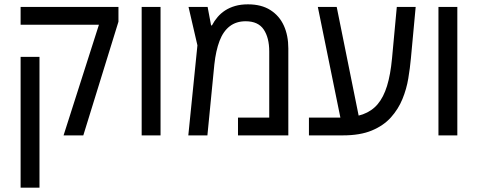

<svg xmlns="http://www.w3.org/2000/svg" viewBox="-20 -624 2206 885"><path d="M273 0 436 -510H75V-592H526V-524L364 0ZM75 241V-362H162V241Z M633 0V-592H720V0Z M1123 -604Q1185 -604 1226.5 -577.5Q1268 -551 1288.5 -505.5Q1309 -460 1309 -401V0H1077V-82H1221V-387Q1221 -450 1195.5 -488Q1170 -526 1112 -526Q1069 -526 1039 -503Q1009 -480 992 -435.5Q975 -391 968 -327L936 0H848L890 -415L849 -592H937L953 -507H957Q968 -528 983 -545.5Q998 -563 1018 -576Q1038 -589 1064 -596.5Q1090 -604 1123 -604Z M1404 0V-82H1551Q1611 -82 1652.5 -97Q1694 -112 1721 -144Q1748 -176 1764 -228Q1780 -280 1787 -355L1809 -592H1896L1874 -355Q1870 -311 1862 -262.5Q1854 -214 1835 -167.5Q1816 -121 1782 -83Q1748 -45 1694 -22.5Q1640 0 1561 0ZM1552 -67 1445 -592H1532L1638 -67Z M2001 0V-592H2088V0Z"/></svg>

Font: Noto Sans Hebrew SemiCondensed
Style: Regular
Weight: 400
Width: 4
Designer: Monotype Design Team
Foundry: Monotype Imaging Inc.
Version: Version 2.003